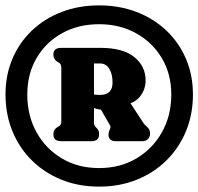

<svg xmlns="http://www.w3.org/2000/svg" viewBox="-24 -801 737 714"><path d="M344.5 -107Q421 -107 484.8 -132.8Q548.5 -158.5 595.2 -204.8Q642 -251 667.8 -313.5Q693.5 -376 693.5 -449.5Q693.5 -522 667.5 -582.5Q641.5 -643 594.5 -687.5Q547.5 -732 483.8 -756.5Q420 -781 344.5 -781Q269 -781 205.2 -756.5Q141.5 -732 94.8 -687.5Q48 -643 22.2 -582.5Q-3.5 -522 -3.5 -449.5Q-3.5 -376 22 -313.5Q47.5 -251 94.2 -204.8Q141 -158.5 204.5 -132.8Q268 -107 344.5 -107ZM344.5 -176Q266 -176 205.8 -212Q145.5 -248 111.5 -309.8Q77.5 -371.5 77.5 -449.5Q77.5 -526 112 -585Q146.5 -644 206.8 -677.5Q267 -711 344.5 -711Q421.5 -711 482.2 -677.2Q543 -643.5 578 -584.5Q613 -525.5 613 -449.5Q613 -371.5 578.5 -309.8Q544 -248 483.5 -212Q423 -176 344.5 -176ZM517.5 -502Q517.5 -470.5 498.8 -445Q480 -419.5 448.5 -414Q424 -409.5 408 -401Q392 -392.5 365.5 -392.5Q343.5 -392.5 326.2 -399Q309 -405.5 297.5 -411.5L295 -465Q310 -454 319.8 -451Q329.5 -448 348 -448Q371.5 -448 383 -459.5Q394.5 -471 394.5 -494Q394.5 -525.5 382.5 -545.2Q370.5 -565 348 -565H325.5V-351Q325.5 -341 326.5 -337.2Q327.5 -333.5 331 -329.5L334.5 -326Q341 -319.5 342.8 -314.2Q344.5 -309 344.5 -301Q344.5 -276 316 -276H203.5Q174.5 -276 174.5 -301Q174.5 -319 188.5 -327.5L195 -331.5Q199 -334 201.5 -337.8Q204 -341.5 204 -351V-548Q204 -556.5 201.8 -561Q199.5 -565.5 195 -568L188.5 -572Q174.5 -581 174.5 -598Q174.5 -623 203.5 -623H350Q433.5 -623 475.5 -588.8Q517.5 -554.5 517.5 -502ZM340.5 -412.5 455 -426.5 507 -347Q512.5 -338.5 516.8 -334.8Q521 -331 524 -328Q529.5 -322.5 531.8 -317.5Q534 -312.5 534 -305Q534 -291 526 -283.5Q518 -276 505 -276H406.5Q379.5 -276 379.5 -301Q379.5 -309.5 384 -319L385 -321Q386 -323 386.8 -326.8Q387.5 -330.5 385 -335Z"/></svg>

Font: Fraunces 144pt S100 Black
Style: Regular
Weight: 900
Version: Version 1.000